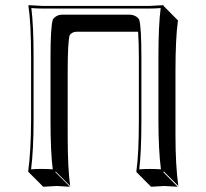

<svg xmlns="http://www.w3.org/2000/svg" viewBox="-20 -668 804 748"><path d="M564 -645Q564 -645 616.2 -647.9L617.2 -645L673.3 -588.4Q663.6 -520 663.6 -388.7V-143.6Q663.6 -21.5 674.8 56.6L618.2 0L616.2 2.9L672.4 59.6Q670.4 59.6 620.6 56.6Q620.6 56.6 568.4 59.6L512.2 2.9L511.2 0Q521 -66.9 521 -200.2V-444.8Q521 -498.5 518.1 -544.4H277.3Q260.7 -543.5 251.5 -531.2Q243.7 -503.9 243.7 -388.7V-143.6Q243.7 -9.8 253.4 56.6L196.8 0L195.8 2.9L252.4 59.6Q250.5 59.6 200.7 56.6Q200.7 56.6 148.4 59.6L91.8 2.9L89.8 0Q100.6 -79.1 101.1 -200.2V-444.8Q101.1 -577.6 90.8 -645L91.8 -647.9Q93.8 -647.9 144 -645ZM564 -634.8H144Q120.6 -634.8 102.1 -636.7Q110.8 -568.8 110.8 -444.8V-200.2Q110.8 -85 101.1 -8.3Q121.1 -10.3 144 -9.8Q167.5 -9.8 185.5 -8.3Q176.8 -75.2 176.8 -200.2V-444.8Q176.8 -561 185.5 -590.8L186 -592.8L187 -594.2Q201.2 -610.8 221.2 -610.8H486.8Q507.8 -609.9 521 -594.2L522 -592.8L522.5 -590.8Q530.8 -561.5 530.8 -444.8V-200.2Q530.8 -74.2 522.5 -8.3Q542 -9.8 564 -9.8Q587.9 -9.8 606.9 -8.3Q597.2 -85.4 597.2 -200.2V-444.8Q597.2 -569.3 606 -636.7Q586.4 -634.8 564 -634.8Z"/></svg>

Font: Linux Biolinum Shadow O
Style: Regular
Weight: 400
Designer: Philipp H. Poll
Foundry: Philipp H. Poll
Version: Version 1.0.4